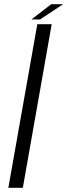

<svg xmlns="http://www.w3.org/2000/svg" viewBox="-20 -901 323 921"><path d="M20 0 159 -785H228L89.5 0ZM130.5 -807.5 226 -881H283L172 -807.5Z"/></svg>

Font: Anybody ExtraExpanded Light
Style: Italic
Weight: 300
Width: 8
Italic angle: -10°
Designer: Tyler Finck
Foundry: Etcetera Type Company
Version: Version 1.010; ttfautohint (v1.8.3) -l 8 -r 50 -G 200 -x 14 